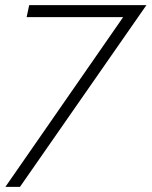

<svg xmlns="http://www.w3.org/2000/svg" viewBox="-20 -603 592 750"><path d="M461 -536H84L94 -583H552L58 127H1Z"/></svg>

Font: Raleway Thin Light
Style: Italic
Weight: 300
Italic angle: -12°
Version: Version 4.026